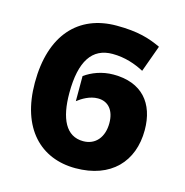

<svg xmlns="http://www.w3.org/2000/svg" viewBox="-89 -638 704 731"><g transform="rotate(15 263.5 -272.5)"><path d="M271 10C411 10 489 -74 489 -198C489 -304 432 -372 320 -372C274 -372 235 -356 207 -336V-237C225 -251 254 -269 286 -269C328 -269 352 -238 352 -189C352 -134 322 -97 273 -97C205 -97 175 -160 175 -261C175 -387 216 -447 296 -447C345 -447 387 -432 421 -414L459 -519C414 -540 368 -555 283 -555C133 -555 38 -453 38 -265C38 -85 134 10 271 10Z"/></g></svg>

Font: Noto Sans Display SemiCondensed
Style: Bold
Weight: 700
Width: 4
Designer: Monotype Design Team
Foundry: Monotype Imaging Inc.
Version: Version 1.900